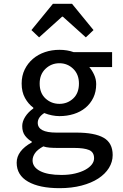

<svg xmlns="http://www.w3.org/2000/svg" viewBox="-20 -761 640 1002"><path d="M291 221Q186 221 126.5 187Q67 153 67 88Q67 26 146 -18V-22Q126 -33 111 -52.5Q96 -72 96 -103Q96 -127 111.5 -151.5Q127 -176 154 -195V-199Q128 -218 110.5 -249.5Q93 -281 93 -325Q93 -366 109 -398.5Q125 -431 152 -454Q179 -477 214.5 -489Q250 -501 290 -501Q331 -501 364 -489H565V-411H446Q460 -395 471 -371.5Q482 -348 482 -322Q482 -282 467 -251Q452 -220 426 -198.5Q400 -177 365 -166Q330 -155 290 -155Q272 -155 251.5 -159Q231 -163 211 -171Q177 -149 177 -120Q177 -69 274 -69H378Q474 -69 521 -42Q568 -15 568 48Q568 84 548.5 115.5Q529 147 493 170.5Q457 194 405.5 207.5Q354 221 291 221ZM290 -219Q332 -219 362 -247Q392 -275 392 -325Q392 -373 362 -402Q332 -431 290 -431Q248 -431 217.5 -402Q187 -373 187 -325Q187 -275 217.5 -247Q248 -219 290 -219ZM301 152Q340 152 371.5 144.5Q403 137 425 125Q447 113 459 97.5Q471 82 471 65Q471 33 445 22Q419 11 367 11H280Q257 11 239 9.5Q221 8 206 3Q175 20 162.5 38.5Q150 57 150 76Q150 111 189 131.5Q228 152 301 152ZM184 -566 144 -604 256 -741H356L468 -604L428 -566L308 -674H304Z"/></svg>

Font: Source Code Pro Medium
Style: Regular
Weight: 500
Monospace: yes
Designer: Paul D. Hunt, Teo Tuominen
Foundry: Adobe Systems Incorporated
Version: Version 2.030;PS 1.000;hotconv 16.6.51;makeotf.lib2.5.65220